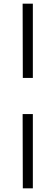

<svg xmlns="http://www.w3.org/2000/svg" viewBox="-20 -867 305 1052"><path d="M160 -440V-847H104L105 -440ZM160 165V-242H104L105 165Z"/></svg>

Font: 18Franklin Light
Style: Regular
Weight: 300
Designer: Pablo Impallari, Rodrigo Fuenzalida (Modified by Dan O. Williams)
Version: Version 0.025;PS 000.025;hotconv 1.0.88;makeotf.lib2.5.64775